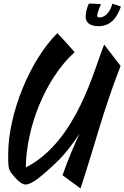

<svg xmlns="http://www.w3.org/2000/svg" viewBox="-20 -948 699 1078"><path d="M432 110C517 -146 552 -306 657 -578C649 -590 585 -670 565 -698C510 -568 414 -155 125 -8C127 -229 232 -504 399 -655C375 -684 329 -734 302 -762C145 -605 26 -307 26 -82C26 -33 25 -1 41 20C60 45 95 88 123 88C158 88 212 45 311 -50C311 -50 363 -101 426 -197C398 -135 365 -61 331 36ZM659 -911C649 -915 637 -920 611 -927C601 -892 579 -850 537 -850C529 -850 526 -854 526 -859C526 -878 542 -913 547 -924C538 -926 499 -928 479 -928C467 -905 461 -872 461 -853C461 -816 493 -801 533 -801C620 -801 646 -879 659 -911Z"/></svg>

Font: Yesteryear
Style: Regular
Weight: 400
Designer: Astigmatic (AOETI)
Foundry: Astigmatic (AOETI)
Version: Version 1.000